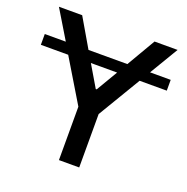

<svg xmlns="http://www.w3.org/2000/svg" viewBox="-129 -849 946 970"><g transform="rotate(20 343.5 -364.0)"><path d="M682 -574H571L663 -728H539L449 -574H240L150 -728H25L118 -574H5V-516H152L290 -287V0H399V-287L536 -516H682ZM274 -516H415L347 -401H342Z"/></g></svg>

Font: Wafeq Medium
Style: Regular
Weight: 500
Designer: Rasmus Andersson & Azza Alameddine
Foundry: Google & TypeTogether
Version: Version 3.000;January 28, 2025;FontCreator 15.0.0.3014 64-bi